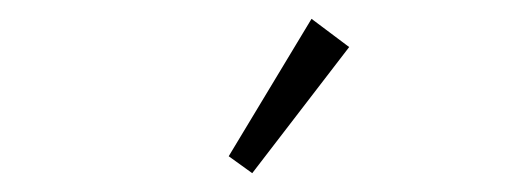

<svg xmlns="http://www.w3.org/2000/svg" viewBox="-20 -709 540 204"><path d="M248 -525 223 -543 311 -689 351 -659Z"/></svg>

Font: Inconsolata Light
Style: Regular
Weight: 300
Designer: Raph Levien, Cyreal, Brenton Simpson
Foundry: Raph Levien, Cyreal, Google
Version: Version 3.001